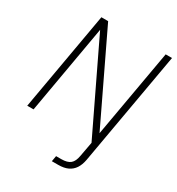

<svg xmlns="http://www.w3.org/2000/svg" viewBox="-213 -831 1088 1182"><g transform="rotate(30 331.0 -240.0)"><path d="M35 0 158 -700H206L505 -76L615 -700H660L518 107Q511 144 494.5 169Q478 194 450.5 207Q423 220 382 220H337L344 180H381Q424 180 445 162.5Q466 145 473 103L492 0L190 -629L80 0Z"/></g></svg>

Font: DM Sans 10pt ExtraLight
Style: Italic
Weight: 250
Italic angle: -10°
Version: Version 4.004;gftools[0.9.30]